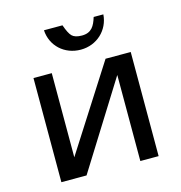

<svg xmlns="http://www.w3.org/2000/svg" viewBox="-102 -771 812 862"><g transform="rotate(-15 304.0 -339.5)"><path d="M195 0 445 -400V0H530V-484H413L163 -93V-484H78V0ZM338 -612C316 -612 301 -617 292 -626C283 -635 274 -653 265 -679H179C183 -606 241 -552 317 -552C392 -552 450 -607 455 -679H410C398 -640 383 -612 338 -612Z"/></g></svg>

Font: Gamestation Text
Style: Bold
Weight: 400
Designer: Jonas Hecksher
Foundry: Jonas Hecksher, Playtypeª, e-types AS
Version: Version 1.003